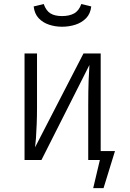

<svg xmlns="http://www.w3.org/2000/svg" viewBox="-20 -809 655 971"><path d="M293.8 -673.8Q259.5 -673.8 228.2 -684.1Q196.9 -694.4 175.6 -716.9Q154.4 -739.5 150.3 -776.4L201 -788.7Q213.3 -754.4 235.4 -741Q257.4 -727.7 293.8 -727.7Q330.3 -727.7 354.6 -741Q379 -754.4 391.3 -788.7L441.5 -776.4Q437.4 -739.5 415.4 -716.9Q393.3 -694.4 361.3 -684.1Q329.2 -673.8 293.8 -673.8ZM561.5 -45.1 503.6 142.6H451.3L485.1 0H426.2V-276.4Q426.2 -348.7 428.2 -402.8Q430.3 -456.9 432.3 -480.5L189.7 0H104.1V-538.5H167.2V-263.6Q167.2 -221 165.6 -180.8Q164.1 -140.5 161.8 -109.5Q159.5 -78.5 157.4 -64.1L402.1 -538.5H489.2V-45.1Z"/></svg>

Font: Fira Code Light
Style: Regular
Weight: 300
Monospace: yes
Designer: Carrois Corporate, Edenspiekermann AG, Nikita Prokopov
Foundry: Carrois Corporate, Edenspiekermann AG, Nikita Prokopov
Version: Version 6.000; ttfautohint (v1.8.2) -l 8 -r 50 -G 200 -x 14 